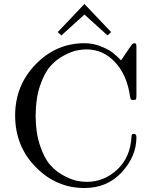

<svg xmlns="http://www.w3.org/2000/svg" viewBox="-20 -922 762 964"><path d="M270 -761 404 -902 538 -761 520 -744 404 -849 288 -744ZM56 -342Q56 -493 159 -599Q262 -705 404 -705Q448 -705 487 -689Q526 -673 544 -659Q562 -645 588 -619L638 -693Q646 -705 654 -705Q662 -705 663.5 -700.5Q665 -696 665 -681V-444Q665 -428 663 -424Q661 -420 649 -420Q639 -420 637 -423Q635 -426 633 -437Q618 -545 558 -609.5Q498 -674 415 -674Q391 -674 364.5 -668.5Q338 -663 299.5 -642.5Q261 -622 231.5 -588Q202 -554 180.5 -490Q159 -426 159 -341Q159 -257 180.5 -192.5Q202 -128 231.5 -94.5Q261 -61 299.5 -40.5Q338 -20 365 -14.5Q392 -9 416 -9Q502 -9 568 -70Q634 -131 640 -234Q641 -239 641 -241Q641 -243 642 -245.5Q643 -248 645.5 -249Q648 -250 652 -250Q665 -250 665 -233Q665 -138 592 -58Q519 22 404 22Q262 22 159 -83.5Q56 -189 56 -342Z"/></svg>

Font: CMU Serif
Style: Roman
Weight: 500
Version: Version 0.7.0